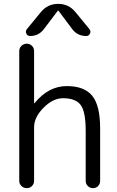

<svg xmlns="http://www.w3.org/2000/svg" viewBox="-20 -977 610 997"><path d="M80 -38V-712Q80 -728 91.5 -739Q103 -750 119 -750Q135 -750 146 -739Q157 -728 157 -712V-442Q157 -441 158 -441Q159 -441 160 -442Q232 -530 327 -530Q418 -530 459 -479.5Q500 -429 500 -310V-38Q500 -22 489.5 -11Q479 0 463 0Q447 0 436 -11Q425 -22 425 -38V-297Q425 -398 398.5 -432.5Q372 -467 307 -467Q255 -467 206 -417.5Q157 -368 157 -316V-38Q157 -22 146 -11Q135 0 119 0Q103 0 91.5 -11Q80 -22 80 -38ZM372 -914 445 -825Q453 -814 447 -802Q441 -790 428 -790Q382 -790 355 -826L284 -921Q283 -922 282 -922L280 -921L208 -826Q181 -790 136 -790Q123 -790 117 -802Q111 -814 119 -825L192 -914Q227 -957 282 -957Q337 -957 372 -914Z"/></svg>

Font: Rounded Mplus 1c
Style: Regular
Weight: 400
Version: Version 1.059.20150529